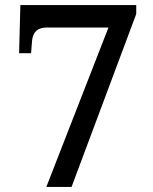

<svg xmlns="http://www.w3.org/2000/svg" viewBox="-20 -734 599 754"><path d="M162 0 406 -626H164Q111 -626 106 -575L102 -525H55L60 -714H515V-679L261 0Z"/></svg>

Font: Noto Serif NP Hmong Medium
Style: Regular
Weight: 500
Designer: Dalton Maag Ltd
Foundry: Dalton Maag Ltd
Version: Version 1.001; ttfautohint (v1.8.4.7-5d5b)